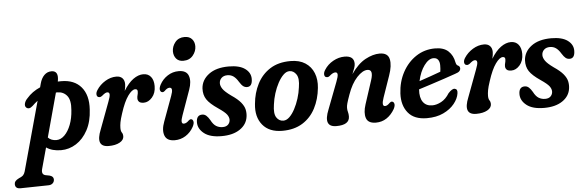

<svg xmlns="http://www.w3.org/2000/svg" viewBox="-146 -857 3904 1281"><g transform="rotate(-5 1806.0 -217.0)"><path d="M72.5 -302Q46.5 -278 28 -295.5Q18.5 -305.5 23 -323Q27.5 -340.5 43 -356Q78 -397 133 -421L139.5 -445.5Q149 -481 169.2 -501Q189.5 -521 217.5 -521Q268.5 -521 254 -449Q265.5 -449.5 277 -449.5Q364.5 -449.5 410.5 -395Q456.5 -340.5 450 -244.5Q446 -164.5 415.5 -107.8Q385 -51 337.8 -21Q290.5 9 236.5 9Q176.5 9 137.5 -18L99 122.5Q89 159.5 118 166L144 171Q171 178 171 199Q171 215 160 225Q149 235 131 235L-55.5 238.5Q-91.5 239 -91.5 207.5Q-91.5 196.5 -84.5 188Q-77.5 179.5 -59.5 170.5Q-39.5 162.5 -31.2 153.5Q-23 144.5 -18.5 129L108.5 -333Q90 -319.5 72.5 -302ZM244 -377.5Q239.5 -377.5 235 -377L155 -83Q175.5 -61 211.5 -61Q240.5 -61 265.8 -86Q291 -111 307.5 -153.8Q324 -196.5 327.5 -251Q333.5 -318 309 -347.8Q284.5 -377.5 244 -377.5Z M520.5 -321.5Q506.5 -322.5 503.8 -337Q501 -351.5 512.5 -369.5Q534.5 -404 570.8 -426Q607 -448 645.5 -448Q671.5 -448 685.8 -433.2Q700 -418.5 700 -393Q700 -375.5 693.5 -348Q724.5 -399 758.5 -423.5Q792.5 -448 826 -448Q858.5 -448 876.8 -425.2Q895 -402.5 895 -363Q895 -316.5 869.8 -287.5Q844.5 -258.5 813.5 -258.5Q791 -258.5 782 -267.8Q773 -277 773 -290.5Q773 -302.5 776.2 -313Q779.5 -323.5 779.5 -337.5Q779.5 -353 763.5 -353Q742 -353 714.8 -315Q687.5 -277 663 -200.5Q650.5 -163 646.8 -141.8Q643 -120.5 643 -103.5Q643 -83 650.2 -72.8Q657.5 -62.5 657.5 -48.5Q657.5 -22.5 629 -6.8Q600.5 9 555 9Q464.5 9 511.5 -106L578.5 -285.5Q592 -320 591 -334.2Q590 -348.5 576 -348.5Q569 -348.5 560.8 -343.8Q552.5 -339 538.5 -327Q528.5 -320 520.5 -321.5Z M1100.5 -514Q1070 -514 1053.5 -533.2Q1037 -552.5 1036.5 -582Q1036.5 -615.5 1059 -643.5Q1081.5 -671.5 1122 -671.5Q1154 -671.5 1171.2 -652.5Q1188.5 -633.5 1188.5 -604Q1188.5 -570.5 1165.2 -542.2Q1142 -514 1100.5 -514ZM1063 -151.5Q1042.5 -96 1067.5 -96Q1075 -96 1083.2 -100Q1091.5 -104 1102 -114.5Q1110.5 -122.5 1118.5 -121Q1128.5 -120 1132.2 -106.2Q1136 -92.5 1124 -69.5Q1104 -33 1070.8 -12Q1037.5 9 997.5 9Q945 9 931 -28.2Q917 -65.5 938 -121L999 -287.5Q1020 -343 992.5 -343Q984.5 -343 976.8 -338.8Q969 -334.5 958 -323.5Q949.5 -316 942 -318Q931.5 -319 927.8 -332.5Q924 -346 936 -369Q955 -404.5 988.8 -426.2Q1022.5 -448 1063 -448Q1115.5 -448 1128.8 -410.5Q1142 -373 1122.5 -318.5Z M1323.5 -50.5Q1348 -50.5 1360.8 -64Q1373.5 -77.5 1373.5 -96Q1373.5 -113 1360.5 -130.8Q1347.5 -148.5 1304 -178Q1250 -214.5 1229.8 -245.2Q1209.5 -276 1211.5 -319Q1215.5 -376 1264.8 -413Q1314 -450 1398.5 -450Q1470 -450 1507.2 -423Q1544.5 -396 1544.5 -354.5Q1544.5 -302.5 1509 -302.5Q1494.5 -302.5 1483 -311.2Q1471.5 -320 1457.5 -342.5Q1443 -367 1425.5 -379.8Q1408 -392.5 1384.5 -392.5Q1359 -392.5 1344.5 -378Q1330 -363.5 1330 -342.5Q1330 -325 1343.5 -305Q1357 -285 1398 -255.5Q1440.5 -227 1461 -202Q1481.5 -177 1486.5 -153.2Q1491.5 -129.5 1488 -105.5Q1481 -54 1434.2 -22.5Q1387.5 9 1311.5 9Q1234.5 9 1194.8 -22.2Q1155 -53.5 1155 -96.5Q1155 -145.5 1194.5 -145.5Q1209.5 -145.5 1221.8 -134.8Q1234 -124 1245.5 -104Q1261 -74 1280.2 -62.2Q1299.5 -50.5 1323.5 -50.5Z M1812 -450Q1871.5 -450 1910.8 -424.5Q1950 -399 1967.5 -355Q1985 -311 1979 -255.5Q1971.5 -180 1940.2 -120Q1909 -60 1853.5 -25.5Q1798 9 1718.5 9Q1630.5 9 1586.2 -45Q1542 -99 1551.5 -186Q1558 -259 1588.8 -319Q1619.5 -379 1675 -414.5Q1730.5 -450 1812 -450ZM1731 -58Q1752 -58 1771.8 -77Q1791.5 -96 1808.2 -127.5Q1825 -159 1836.8 -196.5Q1848.5 -234 1853 -270.5Q1863 -330 1845 -356.8Q1827 -383.5 1799.5 -383.5Q1778.5 -383.5 1758.8 -364.2Q1739 -345 1722 -313.5Q1705 -282 1693.2 -244.5Q1681.5 -207 1677 -170.5Q1667.5 -110.5 1684.8 -84.2Q1702 -58 1731 -58Z M2045 -322Q2031 -322.5 2028.5 -337.8Q2026 -353 2038 -371.5Q2060 -406.5 2097.2 -427.2Q2134.5 -448 2174 -448Q2237.5 -448 2237.5 -395.5Q2237.5 -382 2231.5 -365.5Q2225.5 -349 2216.5 -327Q2262.5 -393.5 2313.2 -420.8Q2364 -448 2408.5 -448Q2464 -448 2473.5 -405Q2483 -362 2459.5 -296L2410 -153.5Q2390 -96 2415 -96Q2422 -96 2429.5 -100Q2437 -104 2448.5 -115.5Q2456.5 -123 2464 -121Q2474 -120 2478 -106.8Q2482 -93.5 2470.5 -71Q2448.5 -33 2416.8 -12Q2385 9 2345 9Q2292.5 9 2280.2 -27.2Q2268 -63.5 2286 -118.5L2337 -275Q2360.5 -346.5 2318.5 -346.5Q2286 -346.5 2248 -305.8Q2210 -265 2184.5 -192.5Q2170.5 -153.5 2165.8 -136Q2161 -118.5 2161 -105.5Q2161 -90.5 2164.8 -77.8Q2168.5 -65 2168.5 -48.5Q2168.5 9 2080 9Q1990 9 2037 -106L2105.5 -285.5Q2119 -320 2118 -334.2Q2117 -348.5 2103 -348.5Q2087 -348.5 2064.5 -328.5Q2054.5 -320 2045 -322Z M2903.5 -138Q2898.5 -103.5 2871.2 -69.5Q2844 -35.5 2797.2 -13.2Q2750.5 9 2686.5 9Q2601.5 9 2560.8 -41Q2520 -91 2524 -170.5Q2528 -248.5 2562.2 -312Q2596.5 -375.5 2653 -412.8Q2709.5 -450 2780 -450Q2838.5 -450 2869.2 -421Q2900 -392 2908 -346Q2911 -334.5 2913.8 -330.2Q2916.5 -326 2922 -323Q2934.5 -318 2936 -305Q2937 -294 2929.2 -285Q2921.5 -276 2900 -269.5Q2867.5 -258 2822.8 -243Q2778 -228 2732.2 -213.2Q2686.5 -198.5 2650.5 -187V-186.5Q2646.5 -131.5 2667.5 -102.2Q2688.5 -73 2729.5 -73Q2758.5 -73 2789.8 -89.8Q2821 -106.5 2844.5 -144.5Q2872 -174.5 2889 -170Q2908 -165.5 2903.5 -138ZM2764 -386Q2732 -386 2702 -345.2Q2672 -304.5 2658.5 -241.5Q2692.5 -253 2732 -266.8Q2771.5 -280.5 2802 -292Q2805 -309.5 2805 -335Q2805 -358.5 2794.8 -372.2Q2784.5 -386 2764 -386Z M2982.5 -321.5Q2968.5 -322.5 2965.8 -337Q2963 -351.5 2974.5 -369.5Q2996.5 -404 3032.8 -426Q3069 -448 3107.5 -448Q3133.5 -448 3147.8 -433.2Q3162 -418.5 3162 -393Q3162 -375.5 3155.5 -348Q3186.5 -399 3220.5 -423.5Q3254.5 -448 3288 -448Q3320.5 -448 3338.8 -425.2Q3357 -402.5 3357 -363Q3357 -316.5 3331.8 -287.5Q3306.5 -258.5 3275.5 -258.5Q3253 -258.5 3244 -267.8Q3235 -277 3235 -290.5Q3235 -302.5 3238.2 -313Q3241.5 -323.5 3241.5 -337.5Q3241.5 -353 3225.5 -353Q3204 -353 3176.8 -315Q3149.5 -277 3125 -200.5Q3112.5 -163 3108.8 -141.8Q3105 -120.5 3105 -103.5Q3105 -83 3112.2 -72.8Q3119.5 -62.5 3119.5 -48.5Q3119.5 -22.5 3091 -6.8Q3062.5 9 3017 9Q2926.5 9 2973.5 -106L3040.5 -285.5Q3054 -320 3053 -334.2Q3052 -348.5 3038 -348.5Q3031 -348.5 3022.8 -343.8Q3014.5 -339 3000.5 -327Q2990.5 -320 2982.5 -321.5Z M3483.5 -50.5Q3508 -50.5 3520.8 -64Q3533.5 -77.5 3533.5 -96Q3533.5 -113 3520.5 -130.8Q3507.5 -148.5 3464 -178Q3410 -214.5 3389.8 -245.2Q3369.5 -276 3371.5 -319Q3375.5 -376 3424.8 -413Q3474 -450 3558.5 -450Q3630 -450 3667.2 -423Q3704.5 -396 3704.5 -354.5Q3704.5 -302.5 3669 -302.5Q3654.5 -302.5 3643 -311.2Q3631.5 -320 3617.5 -342.5Q3603 -367 3585.5 -379.8Q3568 -392.5 3544.5 -392.5Q3519 -392.5 3504.5 -378Q3490 -363.5 3490 -342.5Q3490 -325 3503.5 -305Q3517 -285 3558 -255.5Q3600.5 -227 3621 -202Q3641.5 -177 3646.5 -153.2Q3651.5 -129.5 3648 -105.5Q3641 -54 3594.2 -22.5Q3547.5 9 3471.5 9Q3394.5 9 3354.8 -22.2Q3315 -53.5 3315 -96.5Q3315 -145.5 3354.5 -145.5Q3369.5 -145.5 3381.8 -134.8Q3394 -124 3405.5 -104Q3421 -74 3440.2 -62.2Q3459.5 -50.5 3483.5 -50.5Z"/></g></svg>

Font: Fraunces 144pt SuperSoft SemiBold
Style: Italic
Weight: 600
Italic angle: -16°
Version: Version 1.000;[b76b70a41]